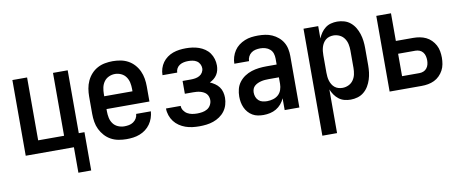

<svg xmlns="http://www.w3.org/2000/svg" viewBox="-65 -806 3130 1299"><g transform="rotate(-10 1500.0 -156.5)"><path d="M391 175V0H60V-520H161V-88H339V-520H440V-88H479V175Z M752 8Q725 8 697.5 3Q670 -2 646 -15Q622 -28 603.5 -48.5Q585 -69 573 -93.5Q561 -118 556.5 -145.5Q552 -173 552 -200V-320Q552 -347 556.5 -374Q561 -401 572.5 -426Q584 -451 602.5 -471.5Q621 -492 645 -505Q669 -518 696 -523Q723 -528 750 -528Q777 -528 804 -523Q831 -518 855 -505Q879 -492 897.5 -471.5Q916 -451 927.5 -426Q939 -401 943.5 -374Q948 -347 948 -320V-216H653V-200Q653 -178 657.5 -156Q662 -134 675 -116Q688 -98 709 -89Q730 -80 752 -80Q768 -80 784 -83Q800 -86 813.5 -95Q827 -104 835.5 -118Q844 -132 845 -149H946Q944 -125 936.5 -103Q929 -81 915.5 -62Q902 -43 883.5 -29Q865 -15 843 -6.5Q821 2 798 5Q775 8 752 8ZM847 -304V-320Q847 -342 842.5 -363.5Q838 -385 825.5 -403Q813 -421 792.5 -430.5Q772 -440 750 -440Q728 -440 707.5 -430.5Q687 -421 674.5 -403Q662 -385 657.5 -363.5Q653 -342 653 -320V-304Z M1252 8Q1228 8 1204 5Q1180 2 1157.5 -6Q1135 -14 1115 -27.5Q1095 -41 1080.5 -60Q1066 -79 1058 -102.5Q1050 -126 1050 -150H1151Q1151 -133 1161 -118Q1171 -103 1186 -94.5Q1201 -86 1218 -83Q1235 -80 1252 -80Q1270 -80 1288 -83Q1306 -86 1321.5 -95Q1337 -104 1346 -120.5Q1355 -137 1355 -155Q1355 -166 1351 -178Q1347 -190 1339 -198.5Q1331 -207 1320 -212.5Q1309 -218 1297.5 -221Q1286 -224 1274 -225Q1262 -226 1250 -226H1193V-314H1250Q1265 -314 1280.5 -316.5Q1296 -319 1309.5 -326.5Q1323 -334 1331 -347.5Q1339 -361 1339 -376Q1339 -391 1331.5 -405Q1324 -419 1311 -427Q1298 -435 1283 -437.5Q1268 -440 1253 -440Q1238 -440 1223 -437Q1208 -434 1195 -426Q1182 -418 1174.5 -404.5Q1167 -391 1167 -376H1066V-377Q1066 -400 1073 -422Q1080 -444 1093 -462Q1106 -480 1124.5 -493.5Q1143 -507 1164 -514.5Q1185 -522 1207.5 -525Q1230 -528 1253 -528Q1275 -528 1297.5 -525Q1320 -522 1341.5 -514.5Q1363 -507 1382 -494Q1401 -481 1414 -462.5Q1427 -444 1433.5 -422Q1440 -400 1440 -377Q1440 -361 1436 -344.5Q1432 -328 1423 -314Q1414 -300 1401 -289.5Q1388 -279 1373 -272Q1391 -264 1407 -253Q1423 -242 1434.5 -226.5Q1446 -211 1451 -191.5Q1456 -172 1456 -153Q1456 -129 1449 -105Q1442 -81 1427.5 -61.5Q1413 -42 1392.5 -28Q1372 -14 1349 -6Q1326 2 1301.5 5Q1277 8 1252 8Z M1693 8Q1674 8 1654.5 4.5Q1635 1 1618 -9Q1601 -19 1588 -34Q1575 -49 1567 -67Q1559 -85 1555.5 -104Q1552 -123 1552 -143Q1552 -169 1558.5 -194.5Q1565 -220 1581 -241Q1597 -262 1619 -276.5Q1641 -291 1666 -299Q1691 -307 1717 -310Q1743 -313 1769 -313H1839V-354Q1839 -372 1833.5 -389Q1828 -406 1814.5 -418Q1801 -430 1783.5 -435Q1766 -440 1749 -440Q1732 -440 1716 -436.5Q1700 -433 1687 -423.5Q1674 -414 1666.5 -399Q1659 -384 1659 -368H1558Q1558 -391 1565 -414Q1572 -437 1585 -456.5Q1598 -476 1616.5 -490Q1635 -504 1657 -513Q1679 -522 1702 -525Q1725 -528 1749 -528Q1773 -528 1797.5 -524.5Q1822 -521 1844.5 -511Q1867 -501 1886 -485Q1905 -469 1917.5 -448Q1930 -427 1935 -402.5Q1940 -378 1940 -354V0H1839V-81Q1830 -60 1815 -42.5Q1800 -25 1780.5 -13.5Q1761 -2 1738.5 3Q1716 8 1693 8ZM1733 -80Q1754 -80 1774.5 -86Q1795 -92 1810 -105.5Q1825 -119 1832 -139Q1839 -159 1839 -180V-225H1769Q1756 -225 1743 -224Q1730 -223 1717.5 -220Q1705 -217 1693.5 -212Q1682 -207 1672 -198.5Q1662 -190 1657.5 -178Q1653 -166 1653 -153Q1653 -137 1658.5 -122.5Q1664 -108 1675.5 -97.5Q1687 -87 1702.5 -83.5Q1718 -80 1733 -80Z M2060 215V-520H2161V-435Q2169 -455 2181.5 -473Q2194 -491 2211 -504Q2228 -517 2249 -522.5Q2270 -528 2292 -528Q2316 -528 2340 -521Q2364 -514 2383 -498Q2402 -482 2414.5 -461Q2427 -440 2434.5 -416.5Q2442 -393 2445 -368.5Q2448 -344 2448 -320V-200Q2448 -176 2445 -151.5Q2442 -127 2434.5 -103.5Q2427 -80 2414.5 -59Q2402 -38 2383 -22Q2364 -6 2340 1Q2316 8 2292 8Q2270 8 2249 2.5Q2228 -3 2211 -16Q2194 -29 2181.5 -47Q2169 -65 2161 -85V215ZM2251 -80Q2273 -80 2293 -89.5Q2313 -99 2325.5 -117Q2338 -135 2342.5 -156.5Q2347 -178 2347 -200V-320Q2347 -342 2342.5 -363.5Q2338 -385 2325.5 -403Q2313 -421 2293 -430.5Q2273 -440 2251 -440Q2237 -440 2223 -436Q2209 -432 2198 -423Q2187 -414 2179.5 -401.5Q2172 -389 2168 -375.5Q2164 -362 2162.5 -348Q2161 -334 2161 -320V-200Q2161 -186 2162.5 -172Q2164 -158 2168 -144.5Q2172 -131 2179.5 -118.5Q2187 -106 2198 -97Q2209 -88 2223 -84Q2237 -80 2251 -80Z M2560 0V-520H2661V-330H2780Q2803 -330 2825 -326Q2847 -322 2867 -312.5Q2887 -303 2903 -287Q2919 -271 2929.5 -251.5Q2940 -232 2944 -209.5Q2948 -187 2948 -165Q2948 -143 2944 -120.5Q2940 -98 2929.5 -78.5Q2919 -59 2903 -43Q2887 -27 2867 -17.5Q2847 -8 2825 -4Q2803 0 2780 0ZM2780 -88Q2795 -88 2808.5 -93.5Q2822 -99 2831 -110.5Q2840 -122 2843.5 -136Q2847 -150 2847 -165Q2847 -179 2843.5 -193.5Q2840 -208 2831 -219.5Q2822 -231 2808.5 -236.5Q2795 -242 2780 -242H2661V-88Z"/></g></svg>

Font: Iosevka Curly Semibold
Style: Regular
Weight: 600
Monospace: yes
Designer: Belleve Invis
Foundry: Belleve Invis
Version: Version 22.1.2; ttfautohint (v1.8.4)